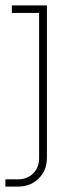

<svg xmlns="http://www.w3.org/2000/svg" viewBox="-25 -492 281 712"><path d="M-5 200V173H42Q76 173 98 151Q120 129 120 95V-457L133 -444H19V-472H149V93Q149 140 118.5 170Q88 200 41 200Z"/></svg>

Font: SUSE Thin
Style: Regular
Weight: 250
Designer: Rene Bieder
Foundry: SUSE
Version: Version 1.000